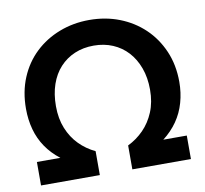

<svg xmlns="http://www.w3.org/2000/svg" viewBox="-79 -793 937 878"><g transform="rotate(-10 390.0 -353.5)"><path d="M151 -109Q112 -139 86 -177Q60 -215 47.5 -260.5Q35 -306 35 -357Q35 -436 62 -500.5Q89 -565 137.5 -611Q186 -657 251 -682Q316 -707 390 -707Q465 -707 529.5 -682Q594 -657 642.5 -611Q691 -565 719 -500.5Q747 -436 747 -357Q747 -307 734 -261Q721 -215 694.5 -177Q668 -139 629 -109H738V0H466V-111Q507 -131 539 -163.5Q571 -196 590 -241.5Q609 -287 609 -345Q609 -401 592.5 -446Q576 -491 547 -522.5Q518 -554 478 -571Q438 -588 390 -588Q341 -588 301 -571Q261 -554 232 -522.5Q203 -491 187.5 -446Q172 -401 172 -345Q172 -287 190.5 -241.5Q209 -196 241 -163.5Q273 -131 315 -111V0H42V-109Z"/></g></svg>

Font: Albert Sans
Style: Bold
Weight: 700
Designer: Andreas Rasmussen
Foundry: a.Foundry
Version: Version 1.025